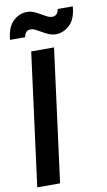

<svg xmlns="http://www.w3.org/2000/svg" viewBox="-108 -1059 616 1110"><g transform="rotate(-10 200.5 -504.5)"><path d="M381 -853ZM278 -853Q254 -853 233.5 -862.5Q213 -872 196 -882Q179 -892 165 -899Q151 -906 137 -906Q105 -906 99 -867H10Q17 -942 53 -975.5Q89 -1009 133 -1009Q157 -1009 177.5 -999.5Q198 -990 215 -980Q232 -970 246 -963Q260 -956 274 -956Q306 -956 312 -995H401Q395 -921 358.5 -887Q322 -853 278 -853ZM151 0H17L119 -780H253Z"/></g></svg>

Font: Tanohe Sans SemiBold
Style: Italic
Weight: 600
Designer: Village Type and Design LLC & Cristiano Sobral
Foundry: Cooper Hewitt Smithsonian Design Museum
Version: Version 1.00;September 29, 2021;FontCreator 13.0.0.2655 64-b